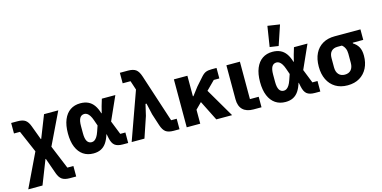

<svg xmlns="http://www.w3.org/2000/svg" viewBox="-90 -1323 4046 2031"><g transform="rotate(-15 1933.0 -308.0)"><path d="M19 -525H88Q145 -525 173.5 -504.5Q202 -484 220 -435L278 -279H282L379 -525H535L365 -172L471 85H537V200H468Q411 200 382 179Q353 158 336 110L275 -63H271L168 200H12L189 -169L85 -410H19Z M1160 -115V0H1101Q1043 0 1014 -23Q985 -46 973 -104L964 -148H961Q945 -95 921 -59.5Q897 -24 862 -6Q827 12 778 12Q714 12 667.5 -19.5Q621 -51 595.5 -112Q570 -173 570 -262Q570 -351 595.5 -412.5Q621 -474 667.5 -505.5Q714 -537 778 -537Q827 -537 863.5 -520Q900 -503 925.5 -467.5Q951 -432 967 -377H971L989 -448L1012 -525H1160L1044 -266L1104 -115ZM791 -108Q807 -108 821.5 -117.5Q836 -127 849 -147Q862 -167 873 -199L895 -263L873 -326Q862 -358 849 -378Q836 -398 821.5 -407.5Q807 -417 791 -417Q758 -417 741 -389.5Q724 -362 724 -302V-223Q724 -163 741 -135.5Q758 -108 791 -108Z M1386 -525 1353 -625H1267V-740H1356Q1413 -740 1442 -718.5Q1471 -697 1489 -642L1661 -115H1722V0H1658Q1601 0 1572 -21.5Q1543 -43 1525 -98L1483 -228L1455 -352H1444L1415 -228L1338 0H1198Z M2125 0 2015 -219 1949 -153V0H1801V-525H1949V-300H1955L2022 -388L2101 -477Q2127 -506 2151.5 -515.5Q2176 -525 2216 -525H2268V-410H2207L2113 -316L2298 0Z M2620 -115V0H2532Q2456 0 2416 -39Q2376 -78 2376 -153V-525H2524V-115Z M3264 -115V0H3205Q3147 0 3118 -23Q3089 -46 3077 -104L3068 -148H3065Q3049 -95 3025 -59.5Q3001 -24 2966 -6Q2931 12 2882 12Q2818 12 2771.5 -19.5Q2725 -51 2699.5 -112Q2674 -173 2674 -262Q2674 -351 2699.5 -412.5Q2725 -474 2771.5 -505.5Q2818 -537 2882 -537Q2931 -537 2967.5 -520Q3004 -503 3029.5 -467.5Q3055 -432 3071 -377H3075L3093 -448L3116 -525H3264L3148 -266L3208 -115ZM2895 -108Q2911 -108 2925.5 -117.5Q2940 -127 2953 -147Q2966 -167 2977 -199L2999 -263L2977 -326Q2966 -358 2953 -378Q2940 -398 2925.5 -407.5Q2911 -417 2895 -417Q2862 -417 2845 -389.5Q2828 -362 2828 -302V-223Q2828 -163 2845 -135.5Q2862 -108 2895 -108ZM3036 -796 2963 -579 2868 -593 2903 -816Z M3844 -410H3729V-402Q3768 -378 3788 -342Q3808 -306 3808 -247Q3808 -171 3778.5 -112.5Q3749 -54 3694 -21Q3639 12 3562 12Q3485 12 3430 -21.5Q3375 -55 3345.5 -115.5Q3316 -176 3316 -257Q3316 -342 3345.5 -401.5Q3375 -461 3430 -493Q3485 -525 3562 -525H3844ZM3610 -410H3562Q3519 -410 3494.5 -385Q3470 -360 3470 -310V-209Q3470 -160 3494.5 -132.5Q3519 -105 3562 -105Q3606 -105 3630 -132.5Q3654 -160 3654 -209V-310Q3654 -343 3642.5 -368.5Q3631 -394 3610 -410Z"/></g></svg>

Font: IBM Plex Sans
Style: Regular
Weight: 400
Designer: Mike Abbink, Paul van der Laan, Pieter van Rosmalen
Foundry: Bold Monday
Version: Version 3.201